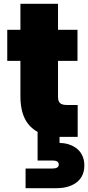

<svg xmlns="http://www.w3.org/2000/svg" viewBox="-20 -717 462 1006"><path d="M87 -213C87 -113 121 -57 177 -26V124H255C275 124 288 130 288 145C288 160 275 166 255 166H114V269H278C346 269 422 239 422 150C422 61 346 32 292 32V0H302H387V-167H330C297 -167 284 -179 284 -210V-398H386V-561H284V-697H87V-561H18V-398H87Z"/></svg>

Font: SVN-Poppins ExtraBold
Style: Regular
Weight: 800
Designer: Ninad Kale (Devanagari), Jonny Pinhorn (Latin)
Foundry: Indian Type Foundry
Version: Version 3.002 2017; ttfautohint (v1.8.3)